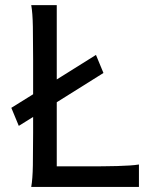

<svg xmlns="http://www.w3.org/2000/svg" viewBox="-20 -733 592 753"><path d="M312 -80.6Q348.1 -80.6 380.4 -80.8Q412.6 -81.1 439.9 -81.8Q467.3 -82.5 488.8 -84Q510.3 -85.4 524.9 -87.9V0H102.5Q107.9 -29.3 108.9 -84.7Q109.9 -140.1 109.9 -212.4V-274.4L53.7 -239.3L24.4 -310.1L109.9 -363.3V-500.5Q109.9 -572.8 108.9 -628.2Q107.9 -683.6 102.5 -712.9H202.6V-421.4L356.4 -517.6L385.7 -446.8L202.6 -332V-80.6Z"/></svg>

Font: Andika
Style: Regular
Weight: 400
Designer: Victor Gaultney, Annie Olsen, Julie Remington, Don Collingsworth, Eric Hays
Foundry: SIL International
Version: Version 1.001